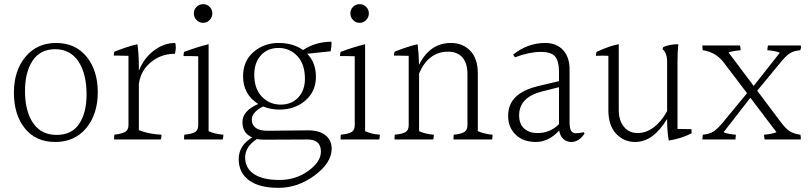

<svg xmlns="http://www.w3.org/2000/svg" viewBox="-20 -722 3894 925"><path d="M397 -266Q397 -368 357.5 -426.5Q318 -485 245.5 -485Q173 -485 136 -428Q99 -371 100.5 -276.5Q102 -182 141 -127Q180 -72 253 -72Q326 -72 361.5 -125.5Q397 -179 397 -266ZM250.5 -515Q343 -515 397 -449Q451 -383 451 -277.5Q451 -172 395.5 -105Q340 -38 246 -38Q152 -38 99.5 -104Q47 -170 47 -275.5Q47 -381 102.5 -448Q158 -515 250.5 -515Z M649 -394V-381Q673 -442 721.5 -478.5Q770 -515 824 -515Q827 -507 827 -494Q827 -481 823 -463Q742 -463 688 -404Q656 -369 649 -317V-95Q696 -76 758 -73Q758 -59 755 -50H530Q529 -59 531 -73Q570 -78 584.5 -87.5Q599 -97 599 -120V-453Q570 -454 553.5 -454Q537 -454 528 -454Q528 -464 531 -473Q597 -499 642 -509Q649 -463 649 -394Z M1003 -657.5Q1003 -639 990 -625.5Q977 -612 958.5 -612Q940 -612 927 -625.5Q914 -639 914 -657.5Q914 -676 927 -689Q940 -702 958.5 -702Q977 -702 990 -689Q1003 -676 1003 -657.5ZM935 -119V-451Q906 -452 889.5 -452Q873 -452 864 -452Q864 -462 867 -472Q928 -495 985 -509V-90Q1016 -76 1056 -73Q1056 -59 1053 -50H867Q866 -59 868 -73Q907 -77 921 -86.5Q935 -96 935 -119Z M1217 -52Q1161 -15 1161 36.5Q1161 88 1203.5 116.5Q1246 145 1326 145Q1406 145 1466.5 100.5Q1527 56 1526 8Q1526 -50 1461 -50L1254 -49Q1234 -49 1217 -52ZM1205 -362Q1205 -294 1242 -256Q1279 -218 1332 -218Q1385 -218 1417 -252.5Q1449 -287 1449 -342Q1449 -414 1412 -452.5Q1375 -491 1322 -491Q1269 -491 1237 -455.5Q1205 -420 1205 -362ZM1465 -94Q1519 -94 1548.5 -70Q1578 -46 1578 -5Q1577 63 1496 123Q1415 183 1322 183Q1229 183 1179.5 146.5Q1130 110 1130 44.5Q1130 -21 1195 -60Q1148 -80 1148 -134Q1148 -188 1224 -221Q1151 -267 1151 -355Q1151 -428 1201.5 -471.5Q1252 -515 1322 -515Q1392 -515 1440 -481Q1501 -521 1577 -521Q1577 -518 1577 -508.5Q1577 -499 1573 -475L1460 -463Q1502 -421 1502 -351.5Q1502 -282 1451.5 -238Q1401 -194 1327 -194Q1284 -194 1248 -209Q1193 -182 1193 -145Q1193 -122 1211 -107Q1229 -92 1268 -92L1461 -94Q1463 -94 1465 -94Z M1757 -657.5Q1757 -639 1744 -625.5Q1731 -612 1712.5 -612Q1694 -612 1681 -625.5Q1668 -639 1668 -657.5Q1668 -676 1681 -689Q1694 -702 1712.5 -702Q1731 -702 1744 -689Q1757 -676 1757 -657.5ZM1689 -119V-451Q1660 -452 1643.5 -452Q1627 -452 1618 -452Q1618 -462 1621 -472Q1682 -495 1739 -509V-90Q1770 -76 1810 -73Q1810 -59 1807 -50H1621Q1620 -59 1622 -73Q1661 -77 1675 -86.5Q1689 -96 1689 -119Z M2282 -368V-90Q2315 -76 2353 -73Q2353 -62 2351 -50H2165Q2164 -59 2166 -73Q2204 -77 2218 -86.5Q2232 -96 2232 -119V-366Q2232 -418 2207.5 -445.5Q2183 -473 2139 -473Q2044 -473 1999 -368V-90Q2030 -76 2070 -73Q2070 -59 2067 -50H1881Q1880 -59 1882 -73Q1921 -77 1935 -86.5Q1949 -96 1949 -119V-453Q1920 -454 1903.5 -454Q1887 -454 1878 -454Q1878 -464 1881 -473Q1947 -499 1992 -509Q1997 -470 1999 -410Q2051 -515 2153 -515Q2209 -515 2245.5 -477.5Q2282 -440 2282 -368Z M2481 -166Q2481 -125 2505 -103Q2529 -81 2570 -81Q2631 -81 2673 -124V-302L2590 -281Q2481 -253 2481 -166ZM2732 -38Q2710 -38 2694 -52.5Q2678 -67 2674 -93Q2623 -38 2562 -38Q2501 -38 2464.5 -73Q2428 -108 2428 -164Q2428 -220 2465.5 -256Q2503 -292 2584 -310L2673 -331V-379Q2673 -426 2655 -449Q2637 -472 2584 -472Q2531 -472 2461 -446L2452 -459Q2522 -515 2607 -515Q2661 -515 2692.5 -481Q2724 -447 2724 -388V-135Q2724 -105 2731 -92.5Q2738 -80 2754 -80Q2770 -80 2793 -85L2796 -78Q2769 -38 2732 -38Z M3244 -427V-101Q3273 -100 3288 -100Q3303 -100 3311 -100Q3312 -92 3312 -87.5Q3312 -83 3312 -80Q3262 -54 3202 -45Q3194 -85 3194 -149Q3127 -38 3040 -38Q2986 -38 2948.5 -77.5Q2911 -117 2911 -191V-453Q2899 -454 2884 -454Q2869 -454 2851 -453Q2851 -463 2854 -472Q2919 -502 2961 -509V-193Q2961 -141 2986 -111Q3011 -81 3052 -81Q3093 -81 3130 -109Q3167 -137 3194 -187V-425Q3194 -466 3172 -485Q3174 -493 3175 -495Q3206 -509 3248 -509Q3244 -473 3244 -427Z M3836 -73Q3838 -64 3838 -58.5Q3838 -53 3838 -50H3664Q3661 -60 3661 -73Q3699 -76 3721 -85L3595 -251L3466 -85Q3487 -76 3525 -73Q3525 -64 3523 -50H3364Q3364 -59 3366 -73Q3397 -76 3415 -87Q3433 -98 3455 -123L3579 -273L3469 -418Q3430 -471 3366 -480Q3364 -489 3364 -494.5Q3364 -500 3364 -503H3545Q3548 -492 3548 -480Q3505 -476 3490 -469L3611 -308L3737 -468Q3718 -477 3677 -480Q3677 -492 3680 -503H3838Q3839 -500 3839 -494Q3839 -488 3835 -480Q3804 -477 3786.5 -466Q3769 -455 3747 -429L3628 -285L3740 -136Q3765 -102 3785 -89.5Q3805 -77 3836 -73Z"/></svg>

Font: Halant Light
Style: Regular
Weight: 300
Designer: Hitesh Malaviya (Devanagari), Satya Rajpurohit (Latin)
Foundry: Indian Type Foundry
Version: Version 1.101;PS 1.0;hotconv 1.0.78;makeotf.lib2.5.61930; tt